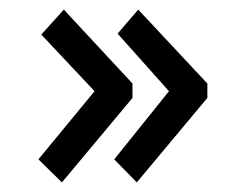

<svg xmlns="http://www.w3.org/2000/svg" viewBox="-20 -432 490 400"><path d="M265 -52 218 -100 332 -242 225 -362 268 -412 412 -258V-228ZM109 -52 60 -100 177 -242 66 -360 113 -412 256 -258V-228Z"/></svg>

Font: Inconsolata SemiCondensed SemiBold
Style: Regular
Weight: 600
Width: 4
Monospace: yes
Designer: Raph Levien, Cyreal, Brenton Simpson
Foundry: Raph Levien, Cyreal, Google
Version: Version 3.001; ttfautohint (v1.8.2.53-6de2)